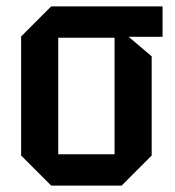

<svg xmlns="http://www.w3.org/2000/svg" viewBox="-20 -580 548 600"><path d="M46 -94V-466L140 -560H488V-465H382L454 -404V-94L360 0H140ZM162 -98H338V-462H162Z"/></svg>

Font: Tektur SemiCondensed Medium
Style: Regular
Weight: 500
Width: 4
Designer: Adam Jagosz
Foundry: Adam Jagosz
Version: Version 1.005;gftools[0.9.30]